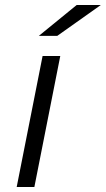

<svg xmlns="http://www.w3.org/2000/svg" viewBox="-20 -751 425 771"><path d="M47 0 151 -526H222L118 0ZM136 -607 288 -731H385L210 -607Z"/></svg>

Font: Montserrat
Style: Italic
Weight: 400
Italic angle: -11.3°
Designer: Julieta Ulanovsky
Foundry: Julieta Ulanovsky
Version: Version 9.000; ttfautohint (v1.8.4.7-5d5b)